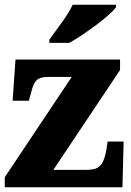

<svg xmlns="http://www.w3.org/2000/svg" viewBox="-20 -786 549 806"><path d="M187 -619V-606H271C337 -643 443 -721 467 -756V-766H285C265 -721 214 -658 187 -619ZM0 0H494L499 -192H432L426 -154C413 -86 393 -73 340 -73H204L484 -492V-536H45L33 -363H101L111 -399C124 -454 143 -463 183 -463H281L0 -42Z"/></svg>

Font: Noto Serif Tamil SemiCondensed Black
Style: Regular
Weight: 900
Width: 4
Designer: Indian Type Foundry, Tom Grace, and the Monotype Design Team
Foundry: Monotype Imaging Inc.
Version: Version 2.004